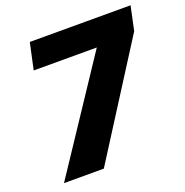

<svg xmlns="http://www.w3.org/2000/svg" viewBox="-124 -801 883 915"><g transform="rotate(-20 317.5 -344.0)"><path d="M47 0 415 -554H95L124 -688H635L609 -566L249 0Z"/></g></svg>

Font: Saira Thin
Style: Bold Italic
Weight: 700
Italic angle: -12°
Version: Version 1.101